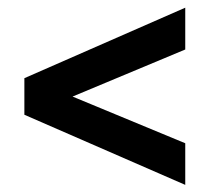

<svg xmlns="http://www.w3.org/2000/svg" viewBox="-20 -590 582 512"><path d="M474 -97 45 -284V-381.5L474 -569.5V-458L173.5 -332.5L474 -208Z"/></svg>

Font: League Spartan Thin SemiBold
Style: Regular
Weight: 600
Version: Version 2.002